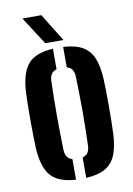

<svg xmlns="http://www.w3.org/2000/svg" viewBox="-88 -827 617 891"><g transform="rotate(-10 221.0 -381.0)"><path d="M38.5 -170.5Q37.7 -194.6 37 -228.2Q36.2 -261.8 36.2 -298.8Q36.2 -335.8 36.8 -370.3Q37.4 -404.8 38.5 -430.2Q43.2 -520 77.8 -561.8Q112.4 -603.6 196.8 -608.5V-511.4Q179.7 -506.8 171.8 -494.3Q163.9 -481.8 163.3 -460.8Q162.2 -420.7 161.6 -380.5Q160.9 -340.3 160.9 -300.1Q160.9 -259.9 161.6 -219.7Q162.2 -179.5 163.3 -139.8Q163.9 -118.6 171.9 -105.9Q179.9 -93.3 196.8 -88.6V8.5Q113.2 3.6 78.2 -38.2Q43.2 -80 38.5 -170.5ZM244.9 8.5V-87.8Q262.5 -92.6 270.5 -105.4Q278.5 -118.2 279.1 -139.8Q280.2 -180 281 -220Q281.9 -260.1 281.9 -300.4Q281.9 -340.7 281 -380.7Q280.2 -420.7 279.1 -460.8Q278.5 -482.6 270.6 -495.1Q262.7 -507.6 244.9 -512.2V-608.5Q302 -605.5 335.6 -585.9Q369.3 -566.4 385.1 -528.1Q400.9 -489.8 403.9 -430.2Q405 -406 405.6 -372.3Q406.2 -338.5 406.2 -301.5Q406.2 -264.6 405.6 -230.4Q405 -196.2 403.9 -170.5Q400.9 -110.6 385.1 -72Q369.3 -33.5 335.6 -14Q302 5.5 244.9 8.5ZM166.2 -640 81.5 -771.2H170.9L251.7 -640Z"/></g></svg>

Font: Big Shoulders Stencil Display SC Thin
Style: Regular
Weight: 100
Designer: Patric King
Foundry: XO Type Co
Version: Version 2.001